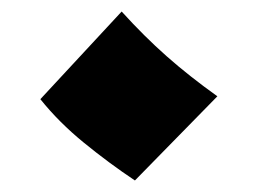

<svg xmlns="http://www.w3.org/2000/svg" viewBox="-20 -465 447 333"><path d="M214 -152Q169 -182 125.5 -217.5Q82 -253 50 -293L191 -445Q230 -402 269 -367.5Q308 -333 357 -298Z"/></svg>

Font: Marhey ExtraBold
Style: Regular
Weight: 800
Designer: Nur Syamsi & Bustanul Arifin
Foundry: Namelatype
Version: Version 1.000; ttfautohint (v1.8.4.7-5d5b)